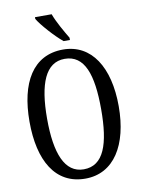

<svg xmlns="http://www.w3.org/2000/svg" viewBox="-100 -999 798 1077"><g transform="rotate(-10 298.5 -460.5)"><path d="M311 -771H347V-784C324 -822 287 -886 271 -931H176V-921C196 -886 266 -807 311 -771ZM298 10C461 10 552 -137 552 -358C552 -580 461 -725 299 -725C127 -725 44 -580 44 -359C44 -137 127 10 298 10ZM298 -43C190 -43 144 -160 144 -358C144 -557 190 -672 299 -672C412 -672 452 -557 452 -358C452 -160 412 -43 298 -43Z"/></g></svg>

Font: Noto Serif Sinhala ExtraCondensed
Style: Regular
Weight: 400
Width: 2
Designer: Jelle Bosma - Monotype Design Team
Foundry: Monotype Imaging Inc.
Version: Version 2.007